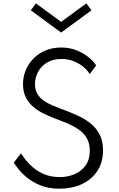

<svg xmlns="http://www.w3.org/2000/svg" viewBox="-20 -1128 724 1164"><path d="M340.5 16Q276.5 16 228 -3.2Q179.5 -22.5 145.8 -49.8Q112 -77 91.8 -103Q71.5 -129 63.5 -142L107 -198Q116 -184 134.2 -160.2Q152.5 -136.5 181 -112.2Q209.5 -88 249.5 -71.2Q289.5 -54.5 342 -54.5Q392 -54.5 433.2 -72.5Q474.5 -90.5 499.5 -126Q524.5 -161.5 524.5 -214Q524.5 -258 507.2 -288.8Q490 -319.5 459.5 -341Q429 -362.5 389.8 -379.2Q350.5 -396 307.5 -412Q277.5 -423.5 244.8 -439.2Q212 -455 183.5 -478.8Q155 -502.5 137.2 -536.5Q119.5 -570.5 119.5 -618.5Q119.5 -663.5 136.5 -703.5Q153.5 -743.5 184 -774.2Q214.5 -805 257 -822.5Q299.5 -840 351 -840Q400.5 -840 442 -823.8Q483.5 -807.5 514.8 -782.8Q546 -758 563 -731.5L524 -679Q510 -702 485 -723Q460 -744 426.2 -757.2Q392.5 -770.5 351.5 -770.5Q300.5 -770.5 264.8 -748.5Q229 -726.5 210.5 -691.8Q192 -657 192 -618.5Q192 -583.5 206.5 -559Q221 -534.5 245 -517.8Q269 -501 297.8 -489Q326.5 -477 355.5 -466.5Q404 -448.5 448.8 -428.2Q493.5 -408 528.5 -380.2Q563.5 -352.5 584 -312.8Q604.5 -273 604.5 -216.5Q604.5 -142.5 569.5 -90.5Q534.5 -38.5 475 -11.2Q415.5 16 340.5 16ZM350.5 -930.5 167 -1065.5 197.5 -1107.5 350.5 -995.5 503.5 -1107.5 534.5 -1065.5Z"/></svg>

Font: Spartan Thin
Style: Regular
Weight: 400
Version: Version 1.004